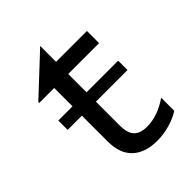

<svg xmlns="http://www.w3.org/2000/svg" viewBox="-173 -637 726 726"><g transform="rotate(-45 190.0 -273.5)"><path d="M175 -407V-309H344V-259H175V-131Q175 -91 192 -73Q209 -55 245 -55Q302 -55 360 -95V-25Q335 -9 302 0.5Q269 10 235 10Q171 10 135.5 -23Q100 -56 100 -121V-259H24V-309H100V-407H20V-412L175 -557V-472H340V-407Z"/></g></svg>

Font: Madhuban Light
Style: Regular
Weight: 300
Designer: jaikishan Patel
Foundry: MagicType
Version: Version 1.000